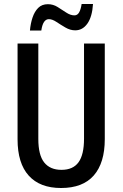

<svg xmlns="http://www.w3.org/2000/svg" viewBox="-20 -932 614 962"><path d="M505 -714V-235Q505 -116 450 -53Q395 10 286 10Q180 10 124 -52Q68 -114 68 -234V-714H172V-236Q172 -155 201.5 -118Q231 -81 288 -81Q346 -81 373.5 -119Q401 -157 401 -237V-714ZM446 -912Q442 -848 418 -814Q394 -780 357 -780Q332 -780 308 -794Q284 -808 263 -822Q242 -836 225 -836Q195 -836 187 -779H130Q133 -814 143 -844Q153 -874 171.5 -892.5Q190 -911 220 -911Q246 -911 268.5 -897Q291 -883 312 -869Q333 -855 353 -855Q368 -855 376.5 -870Q385 -885 389 -912Z"/></svg>

Font: Avrile Sans Condensed Medium
Style: Regular
Weight: 500
Width: 3
Designer: Monotype Design Team
Foundry: Monotype Imaging Inc.
Version: Version 2.001;September 10, 2019;FontCreator 11.5.0.2425 64-